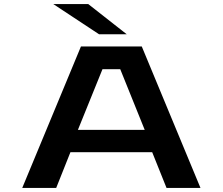

<svg xmlns="http://www.w3.org/2000/svg" viewBox="-20 -930 1104 950"><path d="M972 0H804L733 -177H328.5L258 0H90L380.5 -700H681.5ZM487 -587.5 365.5 -287.5H696L575 -587.5ZM470 -760.5 243.5 -910H416.5L607 -760.5Z"/></svg>

Font: Trispace Expanded SemiBold
Style: Regular
Weight: 600
Width: 7
Designer: Tyler Finck
Foundry: Etcetera Type Company
Version: Version 1.210; ttfautohint (v1.8.3)